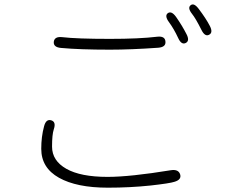

<svg xmlns="http://www.w3.org/2000/svg" viewBox="-20 -844 1040 889"><path d="M479 25Q335 25 253 -21Q171 -67 171 -155Q171 -211 184 -259Q193 -294 217 -287Q241 -280 229 -245Q221 -221 221 -165Q221 -100 287 -62.5Q353 -25 478 -25Q582 -25 772 -56Q806 -61 814 -37Q822 -12 787 -2Q766 5 677 15Q582 25 479 25ZM489 -614Q350 -614 263 -622Q227 -625 229 -650Q232 -676 268 -672Q336 -664 489 -664Q625 -664 708 -674Q744 -678 746 -652Q749 -626 713 -623Q586 -614 489 -614ZM840 -645Q820 -635 805 -668Q785 -711 762 -742Q741 -771 757 -783Q774 -795 795 -766Q823 -726 843 -687Q860 -655 840 -645ZM948 -683Q929 -673 913 -705Q886 -759 869 -780Q847 -808 863 -820Q878 -832 900 -803Q934 -758 951 -725Q968 -693 948 -683Z"/></svg>

Font: Resource Han Rounded CN Light
Style: Regular
Weight: 300
Designer: Cyano Hao (round all glyphs); Ryoko NISHIZUKA 西塚涼子 (kana, bopomofo & ideographs); Paul D. Hunt (Latin, Greek & Cyrillic)
Foundry: Cyano Hao
Version: 0.990